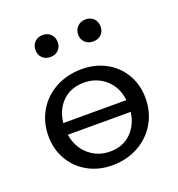

<svg xmlns="http://www.w3.org/2000/svg" viewBox="-116 -709 754 812"><g transform="rotate(-20 261.5 -303.5)"><path d="M482 -214Q482 -151 452.5 -101Q423 -51 371 -22.5Q319 6 254 6Q193 6 144.5 -21Q96 -48 68.5 -95.5Q41 -143 41 -202Q41 -265 70.5 -315Q100 -365 152.5 -393Q205 -421 270 -421Q330 -421 378.5 -394.5Q427 -368 454.5 -320.5Q482 -273 482 -214ZM119 -233H403Q396 -293 355.5 -328.5Q315 -364 259 -364Q199 -364 162 -327.5Q125 -291 119 -233ZM403 -180H120Q130 -121 170 -86.5Q210 -52 265 -52Q323 -52 359.5 -88Q396 -124 403 -180ZM114 -563Q114 -585 128 -599Q142 -613 164 -613Q186 -613 200 -599Q214 -585 214 -563Q214 -541 200 -527.5Q186 -514 164 -514Q142 -514 128 -527.5Q114 -541 114 -563ZM306 -563Q306 -585 320.5 -599Q335 -613 357 -613Q379 -613 393 -599Q407 -585 407 -563Q407 -541 393 -527.5Q379 -514 357 -514Q334 -514 320 -527.5Q306 -541 306 -563Z"/></g></svg>

Font: Ysabeau Medium
Style: Regular
Weight: 500
Designer: Christian Thalmann (Catharsis Fonts)
Version: Version 0.003